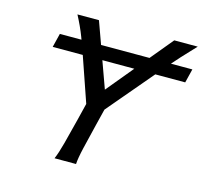

<svg xmlns="http://www.w3.org/2000/svg" viewBox="-102 -812 981 926"><g transform="rotate(15 389.0 -349.5)"><path d="M173.8 -698.7H281.2L417 -322.8L335 -268.1L251.5 -509.8Q235.4 -557.1 218.5 -601.3Q201.7 -645.5 173.8 -698.7ZM657.2 -698.7H774.4Q735.8 -658.2 707.5 -627.2Q679.2 -596.2 655.5 -568.6Q631.8 -541 605.5 -509.8L400.9 -268.1L346.2 -322.8ZM354 0H246.6Q259.3 -28.8 273.7 -83Q288.1 -137.2 305.7 -208L336.4 -332.5H429.2L398.4 -208Q380.9 -137.2 368.2 -83Q355.5 -28.8 354 0ZM99.1 -516.6 116.2 -585.9H777.8L760.7 -516.6Z"/></g></svg>

Font: Andika
Style: Italic
Weight: 400
Italic angle: -14°
Designer: Victor Gaultney, Annie Olsen, Julie Remington, Don Collingsworth, Eric Hays, Becca Hirsbrunner
Foundry: SIL International
Version: Version 6.101